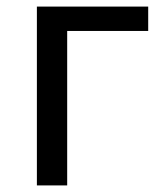

<svg xmlns="http://www.w3.org/2000/svg" viewBox="-20 -563 499 583"><path d="M92 0V-543H430V-469H184V0Z"/></svg>

Font: Noto Sans TC
Style: Regular
Weight: 400
Designer: Ryoko NISHIZUKA  (kana, bopomofo & ideographs); Paul D. Hunt (Latin, Greek & Cyrillic); Sandoll Communications , Soo-you
Foundry: Adobe
Version: Version 2.004-H2;hotconv 1.0.118;makeotfexe 2.5.65603